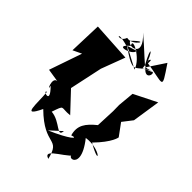

<svg xmlns="http://www.w3.org/2000/svg" viewBox="-332 -1091 1315 1315"><g transform="rotate(45 325.5 -433.5)"><path d="M340 -108C335 -37 278 -136 187 -143C222 -244 205 -205 294 -215L166 -351L217 -589L282 -762L-2 -779L-10 -541L53 -571L-29 -333L66 -318C15 -316 72 -203 56 -264C158 -161 30 -207 68 -216C79 -113 59 41 133 -115C317 66 358 -65 399 102C306 72 516 -2 521 -67C419 15 645 28 479 -181C617 -201 694 -94 532 -189C630 -289 636 -343 636 -343L551 -459L565 -420L627 -500L658 -704L492 -621L481 -502L482 -443L476 -302C409 -247 374 -202 396 -123C453 -143 408 -98 259 -34ZM409 -852C396 -845 430 -924 416 -816C333 -963 389 -927 419 -815C344 -880 346 -883 246 -969C381 -843 236 -822 224 -867C330 -973 263 -849 195 -866C169 -790 84 -865 226 -825L304 -849C307 -803 151 -763 252 -845C212 -904 357 -834 384 -748L218 -837C420 -694 352 -780 473 -818C511 -855 489 -702 402 -846C599 -818 625 -771 511 -940L427 -813C463 -813 513 -851 417 -792Z"/></g></svg>

Font: Asimov Silicon
Style: Regular
Weight: 400
Designer: Google
Version: Version 2.000980; 2014